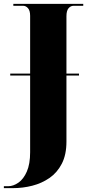

<svg xmlns="http://www.w3.org/2000/svg" viewBox="-45 -734 465 994"><path d="M-25 240V230H-2Q24 230 50.5 211.5Q77 193 94 154Q111 115 111 54V-343H8V-353H111V-652Q111 -679 100 -691.5Q89 -704 75 -704H24V-714H386V-704H336Q321 -704 310 -691.5Q299 -679 299 -650V-353H364V-343H299V-1Q299 67 275 113.5Q251 160 211 187.5Q171 215 122 227.5Q73 240 22 240Z"/></svg>

Font: Noto Serif Display SemiCondensed Black
Style: Regular
Weight: 900
Width: 4
Designer: Monotype Design Team
Foundry: Monotype Imaging Inc.
Version: Version 2.009